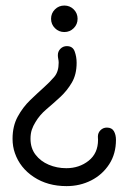

<svg xmlns="http://www.w3.org/2000/svg" viewBox="-20 -647 455 679"><path d="M390.1 -152.3Q390.1 -103 366.2 -66.2Q342.3 -29.3 302.5 -9Q262.7 11.2 215.3 11.2Q148.4 11.2 99.6 -21Q50.8 -53.2 32.7 -105.5Q24.4 -128.9 24.4 -156.2Q24.4 -201.2 42.7 -234.6Q61 -268.1 86.9 -293Q112.8 -317.9 135.7 -338.4Q155.8 -356.4 171.6 -374.8Q187.5 -393.1 187.5 -425.3Q187.5 -432.1 186 -438.7Q184.6 -445.3 184.6 -452.1Q184.6 -465.3 193.8 -474.6Q203.1 -483.9 216.3 -483.9Q237.3 -483.9 244.1 -465.1Q251 -446.3 251 -424.8Q251 -383.8 234.1 -355Q217.3 -326.2 192.9 -303.7Q168.5 -281.2 144.3 -260.7Q120.1 -240.2 105.5 -215.3Q97.2 -202.1 92.5 -188.2Q87.9 -174.3 87.9 -156.2Q87.9 -123 105.7 -99.9Q123.5 -76.7 152.3 -64.5Q181.2 -52.2 214.4 -52.2Q260.3 -52.2 293.5 -78.6Q326.7 -105 326.7 -152.3Q326.7 -155.3 326.4 -158.2Q326.2 -161.1 326.2 -164.1Q326.2 -177.2 335.4 -186.5Q344.7 -195.8 357.9 -195.8Q375.5 -195.8 382.8 -183.1Q390.1 -170.4 390.1 -152.3ZM207.5 -533.7Q188 -533.7 174.3 -547.4Q160.6 -561 160.6 -580.6Q160.6 -600.1 174.3 -613.8Q188 -627.4 207.5 -627.4Q227.1 -627.4 240.7 -613.8Q254.4 -600.1 254.4 -580.6Q254.4 -561 240.7 -547.4Q227.1 -533.7 207.5 -533.7Z"/></svg>

Font: Manjari
Style: Regular
Weight: 400
Designer: Santhosh Thottingal <santhosh.thottingal@gmail.com>
Foundry: SMC
Version: Version 2.000